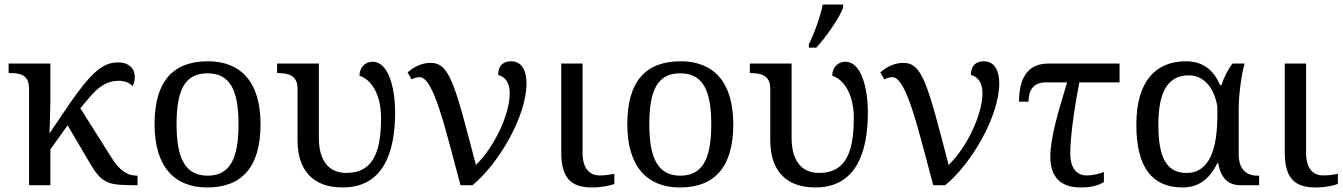

<svg xmlns="http://www.w3.org/2000/svg" viewBox="-20 -816 5917 846"><path d="M108 0H202V-158L278 -264L376 -97C429 -7 456 0 572 0H586V-42H583C538 -42 505 -68 471 -122L334 -339L371 -383C414 -435 453 -460 502 -460C537 -460 554 -447 564 -437C570 -446 574 -462 574 -477C574 -513 549 -541 500 -541C432 -541 382 -495 290 -364L198 -228C198 -228 202 -338 202 -374V-536H18V-494H26C70 -494 108 -485 108 -426Z M893 10C1047 10 1128 -81 1128 -269C1128 -456 1040 -546 896 -546C741 -546 661 -456 661 -269C661 -81 749 10 893 10ZM895 -42C795 -42 758 -120 758 -269C758 -418 794 -493 894 -493C994 -493 1031 -418 1031 -269C1031 -120 995 -42 895 -42Z M1490 10C1672 10 1721 -150 1721 -320C1721 -431 1691 -544 1622 -544C1591 -544 1564 -521 1564 -482C1609 -469 1659 -409 1659 -297C1659 -157 1630 -54 1506 -54C1429 -54 1385 -108 1385 -208V-536H1201V-494H1204C1248 -494 1291 -485 1291 -426V-199C1291 -68 1356 10 1490 10Z M2009 0H2062C2178 -95 2300 -305 2300 -449C2300 -496 2285 -546 2231 -546C2198 -546 2175 -527 2175 -486C2210 -477 2226 -446 2226 -405C2226 -316 2162 -172 2077 -89C1984 -445 1962 -539 1877 -539C1837 -539 1802 -520 1776 -497L1794 -466C1806 -473 1818 -476 1829 -476C1890 -476 1940 -258 2009 0Z M2589 10C2630 10 2670 2 2687 -6V-50C2666 -46 2647 -43 2623 -43C2577 -43 2547 -74 2547 -142V-536H2453V-145C2453 -30 2497 10 2589 10Z M2976 10C3130 10 3211 -81 3211 -269C3211 -456 3123 -546 2979 -546C2824 -546 2744 -456 2744 -269C2744 -81 2832 10 2976 10ZM2978 -42C2878 -42 2841 -120 2841 -269C2841 -418 2877 -493 2977 -493C3077 -493 3114 -418 3114 -269C3114 -120 3078 -42 2978 -42Z M3544 -606H3577C3619 -651 3685 -746 3695 -784V-796H3605C3596 -745 3566 -664 3544 -621ZM3573 10C3755 10 3804 -150 3804 -320C3804 -431 3774 -544 3705 -544C3674 -544 3647 -521 3647 -482C3692 -469 3742 -409 3742 -297C3742 -157 3713 -54 3589 -54C3512 -54 3468 -108 3468 -208V-536H3284V-494H3287C3331 -494 3374 -485 3374 -426V-199C3374 -68 3439 10 3573 10Z M4092 0H4145C4261 -95 4383 -305 4383 -449C4383 -496 4368 -546 4314 -546C4281 -546 4258 -527 4258 -486C4293 -477 4309 -446 4309 -405C4309 -316 4245 -172 4160 -89C4067 -445 4045 -539 3960 -539C3920 -539 3885 -520 3859 -497L3877 -466C3889 -473 3901 -476 3912 -476C3973 -476 4023 -258 4092 0Z M4741 10C4792 10 4819 1 4844 -14V-58C4821 -49 4793 -43 4768 -43C4729 -43 4696 -70 4696 -138C4696 -208 4710 -320 4736 -453H4913V-536H4599C4522 -536 4470 -489 4470 -368H4512C4512 -415 4530 -453 4589 -453H4682C4642 -321 4608 -209 4608 -124C4608 -39 4651 10 4741 10Z M5191 10C5269 10 5314 -36 5344 -97H5348C5355 -52 5378 0 5444 0H5528V-42H5520C5467 -42 5438 -76 5438 -135V-339C5438 -403 5452 -497 5464 -536H5411C5391 -511 5373 -476 5362 -441H5356C5330 -503 5284 -546 5206 -546C5074 -546 4987 -460 4987 -267C4987 -75 5059 10 5191 10ZM5208 -54C5119 -54 5084 -124 5084 -266C5084 -410 5125 -484 5218 -484C5275 -484 5326 -444 5344 -348V-309C5344 -165 5312 -54 5208 -54Z M5777 10C5818 10 5858 2 5875 -6V-50C5854 -46 5835 -43 5811 -43C5765 -43 5735 -74 5735 -142V-536H5641V-145C5641 -30 5685 10 5777 10Z"/></svg>

Font: Noto Serif Thai
Style: Regular
Weight: 400
Designer: Monotype Design Team
Foundry: Monotype Imaging Inc.
Version: Version 1.901